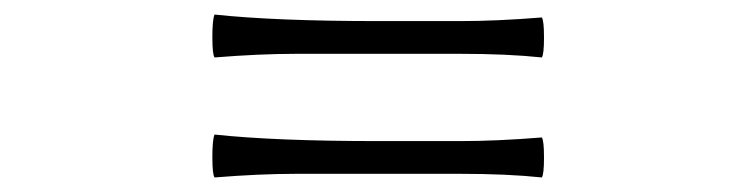

<svg xmlns="http://www.w3.org/2000/svg" viewBox="-20 -514 1040 264"><path d="M275 -270Q272 -274 272 -298Q272 -322 275 -329Q359 -320 500 -320H613Q663 -320 725 -325Q728 -321 728 -297.5Q728 -274 725 -270Q678 -275 613 -275H500H387Q337 -275 275 -270ZM275 -435Q272 -439 272 -463Q272 -487 275 -494Q359 -485 500 -485H613Q663 -485 725 -490Q728 -486 728 -462.5Q728 -439 725 -435Q678 -440 613 -440H500H387Q337 -440 275 -435Z"/></svg>

Font: GenSekiGothic TW H
Style: Regular
Weight: 900
Version: Version 1.501;PS 1;hotconv 16.6.51;makeotf.lib2.5.65220